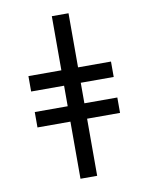

<svg xmlns="http://www.w3.org/2000/svg" viewBox="-85 -822 686 884"><g transform="rotate(-10 258.0 -380.0)"><path d="M297 -760V-507H451V-435H297V-339H451V-267H297V0H219V-267H65V-339H219V-435H65V-507H219V-760Z"/></g></svg>

Font: Noto Sans Historical
Style: Regular
Weight: 400
Designer: Monotype Design Team
Foundry: Monotype Imaging Inc.
Version: Version 2.013; ttfautohint (v1.8.4.7-5d5b)